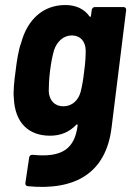

<svg xmlns="http://www.w3.org/2000/svg" viewBox="-20 -542 522 764"><path d="M345 -502 342 -479C342 -475 338 -473 336 -477C315 -507 281 -522 240 -522C151 -522 89 -464 64 -371C54 -346 46 -295 42 -259C37 -225 32 -175 35 -153C39 -50 97 -2 179 -2C221 -2 255 -16 283 -45C286 -49 289 -47 289 -43C277 51 226 86 110 74C102 74 97 77 96 85L81 186C80 193 83 198 91 199C278 217 402 148 424 -35L482 -502C483 -509 478 -514 471 -514H358C351 -514 346 -509 345 -502ZM301 -177C292 -143 267 -119 232 -119C197 -119 176 -143 174 -178C174 -200 175 -226 179 -259C183 -291 188 -318 195 -342C206 -376 232 -401 266 -401C300 -401 320 -377 321 -342C321 -318 320 -296 315 -259C311 -223 307 -201 301 -177Z"/></svg>

Font: Barlow Semi Condensed
Style: Bold Italic
Weight: 700
Width: 4
Italic angle: -7°
Designer: Jeremy Tribby
Foundry: Tribby Type
Version: Version 1.422;hotconv 1.0.109;makeotfexe 2.5.65596